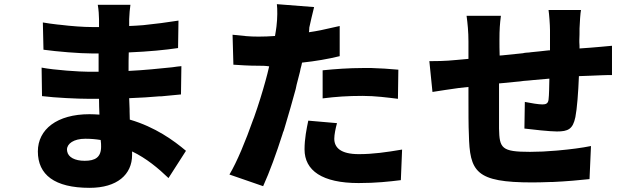

<svg xmlns="http://www.w3.org/2000/svg" viewBox="-20 -837 3040 923"><path d="M615 -92V-109C684 -76 741 -28 790 19L874 -112C816 -161 727 -226 604 -262C604 -275 603 -288 603 -302V-312C602 -330 602 -349 601 -365C656 -367 701 -370 747 -374H756C786 -377 816 -380 850 -383L852 -519C838 -518 825 -516 811 -514L802 -513C742 -507 679 -500 598 -496V-505C598 -529 598 -560 599 -585C695 -589 776 -597 836 -606L838 -738C780 -729 728 -722 677 -717L668 -716C645 -714 623 -713 601 -712C601 -723 601 -738 601 -745C602 -770 604 -794 607 -814H450C454 -791 456 -763 456 -745V-707H422C383 -707 324 -711 268 -718L257 -719C232 -722 208 -725 186 -729L189 -598C254 -589 363 -580 423 -580H454C454 -559 454 -534 454 -511V-492H409C363 -492 242 -500 180 -512L182 -375C245 -367 354 -362 407 -362H456C456 -339 457 -309 458 -286C442 -287 427 -288 410 -288C254 -288 162 -215 162 -109C162 3 242 66 411 66C543 66 615 2 615 -92ZM302 -118C302 -146 334 -170 390 -170C416 -170 440 -168 464 -164C466 -152 466 -139 466 -132C466 -81 438 -64 387 -64C340 -64 308 -81 303 -109L302 -117V-118Z M1401 -407 1402 -411 1406 -430C1411 -450 1417 -471 1422 -492L1425 -507C1428 -517 1430 -526 1432 -536C1497 -543 1556 -553 1613 -567V-712C1585 -706 1559 -700 1532 -694L1523 -692C1504 -688 1485 -685 1465 -682C1467 -688 1466 -700 1467 -705C1472 -728 1482 -772 1490 -803L1311 -817C1314 -792 1314 -751 1309 -709C1308 -697 1304 -678 1302 -664C1274 -662 1250 -661 1223 -661C1180 -661 1152 -664 1098 -670L1102 -526C1136 -524 1171 -521 1222 -521C1238 -521 1256 -521 1274 -518C1269 -494 1262 -470 1256 -447C1242 -396 1223 -334 1201 -272L1197 -262C1161 -160 1119 -58 1083 2L1245 58C1276 -10 1309 -101 1338 -192L1341 -202C1343 -205 1344 -209 1345 -212L1348 -222C1368 -288 1386 -352 1401 -407ZM1895 -502C1849 -506 1808 -509 1766 -510H1757C1746 -510 1735 -510 1723 -510C1658 -510 1589 -505 1531 -499V-364C1594 -372 1651 -376 1723 -376C1785 -376 1843 -368 1893 -362L1895 -502ZM1907 29 1913 -118C1836 -105 1773 -96 1705 -96C1617 -96 1587 -128 1587 -170C1587 -190 1593 -219 1600 -245L1462 -257C1454 -219 1444 -170 1444 -119C1444 -17 1529 43 1704 43C1788 43 1850 36 1907 29Z M2814 24 2821 -135C2777 -126 2722 -119 2666 -114L2655 -113C2611 -109 2567 -107 2528 -107C2391 -107 2381 -124 2379 -219C2379 -239 2379 -270 2379 -306V-316C2379 -343 2379 -372 2379 -401V-412C2379 -420 2379 -428 2379 -436C2390 -437 2402 -438 2413 -439L2423 -440C2426 -440 2429 -441 2433 -441L2443 -442L2452 -443L2462 -444C2474 -445 2486 -446 2497 -448L2522 -450C2525 -450 2529 -451 2532 -451L2542 -452C2568 -454 2595 -457 2621 -459C2620 -420 2620 -382 2617 -358C2615 -340 2605 -335 2588 -335C2570 -335 2532 -341 2503 -347L2501 -219C2540 -214 2624 -205 2657 -205C2711 -205 2734 -216 2746 -274C2754 -314 2760 -393 2763 -471C2784 -472 2801 -472 2818 -473C2845 -474 2902 -477 2922 -476V-617C2889 -614 2849 -610 2821 -608C2804 -607 2785 -605 2766 -604C2766 -613 2766 -623 2765 -634V-644C2766 -662 2766 -681 2766 -700C2767 -729 2770 -775 2773 -789H2617C2620 -769 2624 -718 2624 -691V-595C2622 -595 2621 -595 2619 -595L2609 -594C2597 -593 2585 -591 2573 -590L2563 -589C2560 -589 2557 -588 2553 -588L2543 -587L2533 -586C2527 -585 2520 -584 2513 -584L2503 -583L2493 -581C2463 -578 2434 -575 2405 -572L2396 -571C2391 -571 2386 -570 2382 -570C2381 -596 2381 -622 2381 -639V-646C2381 -695 2383 -722 2388 -761H2223C2228 -723 2232 -685 2232 -637V-554C2207 -552 2190 -550 2177 -549C2118 -543 2071 -543 2044 -543L2059 -395C2085 -399 2154 -410 2186 -414C2198 -415 2212 -417 2232 -419V-402V-396V-378C2232 -302 2232 -228 2234 -192C2238 -11 2266 40 2540 40C2567 40 2596 39 2625 38H2635C2702 35 2769 29 2814 24Z"/></svg>

Font: Glow Sans SC Normal ExtraBold
Style: Regular
Weight: 800
Designer: Ryoko NISHIZUKA (kana, bopomofo & ideographs); Paul D. Hunt (Latin, Greek & Cyrillic); Sandoll Communications, Soo-young
Version: Version 0.93